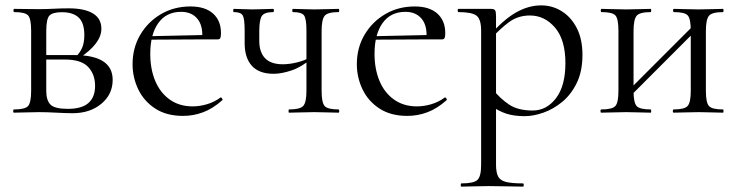

<svg xmlns="http://www.w3.org/2000/svg" viewBox="-20 -419 2740 714"><path d="M125.4 -385Q151 -385 179.3 -386.5Q207.6 -388 235.8 -388Q294.4 -388 325.7 -369Q357 -350 357 -312Q357 -257.8 276.2 -204L263.4 -209.6Q278 -223.6 285.8 -242.3Q293.6 -261 293.6 -288.6Q293.6 -334 272.5 -353.8Q251.4 -373.6 210.2 -373.6Q176 -373.6 164 -361.2Q152 -348.8 152 -303V-81Q152 -46 167.6 -30.1Q183.2 -14.2 232.2 -14.2Q284.8 -14.2 309.2 -36.3Q333.6 -58.4 333.6 -99.4Q333.6 -142.8 307.7 -170.2Q281.8 -197.6 221.2 -197.6H129.4L128.4 -214.2H256.2Q399 -214.2 399 -122Q399 -68 356.8 -33Q314.6 2 250 2Q226.4 2 189.9 0Q153.4 -2 125.4 -2Q99.8 -2 75.7 -1Q51.6 0 32 0Q29 0 29 -6Q29 -12 32 -12Q73.4 -12 84.6 -25Q95.8 -38 95.8 -81V-305Q95.8 -349 84.6 -361.5Q73.4 -374 33 -374Q30 -374 30 -380Q30 -386 33 -386Q51.6 -386 75.7 -385.5Q99.8 -385 125.4 -385Z M660.8 12Q599 12 557.1 -15.4Q515.2 -42.8 494.1 -86.9Q473 -131 473 -180.2Q473 -240.8 501.4 -289.3Q529.8 -337.8 578.5 -366.4Q627.2 -395 688.2 -395Q743 -395 772.4 -368.5Q801.8 -342 801.8 -296Q801.8 -285 799.8 -278.8Q797.8 -272.6 790 -272.6H731.6Q736 -322 714.6 -348.5Q693.2 -375 653.6 -375Q598.4 -375 568.6 -333.1Q538.8 -291.2 538.8 -219Q538.8 -162.2 557.2 -118.2Q575.6 -74.2 611.2 -48.8Q646.8 -23.4 696.4 -23.4Q722 -23.4 749.1 -31.2Q776.2 -39 799.8 -56.2Q801.8 -58.2 805.3 -53.8Q808.8 -49.4 806.8 -46.4Q771.4 -15 735.3 -1.5Q699.2 12 660.8 12ZM521.4 -271.4 520.4 -284 748.2 -289V-272.6Z M1119.6 -81V-305Q1119.6 -349 1110.7 -361.5Q1101.8 -374 1069.2 -374Q1067 -374 1067 -380Q1067 -386 1069.2 -386Q1085.4 -386 1106.7 -385Q1128 -384 1149.2 -384Q1173 -384 1197 -385Q1221 -386 1238.6 -386Q1241.6 -386 1241.6 -380Q1241.6 -374 1238.6 -374Q1198.2 -374 1187.1 -360Q1176 -346 1176 -303V-81Q1176 -38 1187.1 -25Q1198.2 -12 1238.6 -12Q1241.6 -12 1241.6 -6Q1241.6 0 1238.6 0Q1220 0 1196.5 -1Q1173 -2 1149.2 -2Q1123.6 -2 1099 -1Q1074.4 0 1055 0Q1053 0 1053 -6Q1053 -12 1055 -12Q1095.6 -12 1107.6 -25Q1119.6 -38 1119.6 -81ZM944.2 -303Q944.2 -293.4 944.2 -284.1Q944.2 -274.8 944.2 -267.2Q944.2 -224.6 965.9 -202.3Q987.6 -180 1031.6 -180Q1056.8 -180 1086.1 -187.3Q1115.4 -194.6 1137.6 -208.6L1140 -202.6Q1102.6 -170.2 1065 -157.4Q1027.4 -144.6 997.4 -144.6Q943.6 -144.6 916.7 -174.2Q889.8 -203.8 889.8 -258.8V-305Q889.8 -349 882.7 -361.5Q875.6 -374 850 -374Q847.2 -374 847.2 -380Q847.2 -386 850 -386Q864.6 -386 882.2 -385Q899.8 -384 918.6 -384Q939 -384 959.7 -385Q980.4 -386 995.8 -386Q998.6 -386 998.6 -380Q998.6 -374 995.8 -374Q963.8 -374 954 -360Q944.2 -346 944.2 -303Z M1494.8 12Q1433 12 1391.1 -15.4Q1349.2 -42.8 1328.1 -86.9Q1307 -131 1307 -180.2Q1307 -240.8 1335.4 -289.3Q1363.8 -337.8 1412.5 -366.4Q1461.2 -395 1522.2 -395Q1577 -395 1606.4 -368.5Q1635.8 -342 1635.8 -296Q1635.8 -285 1633.8 -278.8Q1631.8 -272.6 1624 -272.6H1565.6Q1570 -322 1548.6 -348.5Q1527.2 -375 1487.6 -375Q1432.4 -375 1402.6 -333.1Q1372.8 -291.2 1372.8 -219Q1372.8 -162.2 1391.2 -118.2Q1409.6 -74.2 1445.2 -48.8Q1480.8 -23.4 1530.4 -23.4Q1556 -23.4 1583.1 -31.2Q1610.2 -39 1633.8 -56.2Q1635.8 -58.2 1639.3 -53.8Q1642.8 -49.4 1640.8 -46.4Q1605.4 -15 1569.3 -1.5Q1533.2 12 1494.8 12ZM1355.4 -271.4 1354.4 -284 1582.2 -289V-272.6Z M1695.6 275Q1693.4 275 1693.4 269Q1693.4 263 1695.6 263Q1741.8 263 1755.5 250Q1769.2 237 1769.2 194V-305Q1769.2 -347.4 1752.1 -360.7Q1735 -374 1684.8 -374Q1682 -374 1682 -380Q1682 -386 1684.8 -386Q1710.2 -386 1732.8 -386Q1755.4 -386 1773.9 -386Q1792.4 -386 1805.8 -386Q1817.4 -386 1821 -380.9Q1824.6 -375.8 1824.6 -359.8V194Q1824.6 222 1832.3 237Q1840 252 1861.4 257.5Q1882.8 263 1924.8 263Q1927.8 263 1927.8 269Q1927.8 275 1924.8 275Q1898.4 275 1865.8 274Q1833.2 273 1797.4 273Q1769.4 273 1742.5 274Q1715.6 275 1695.6 275ZM1930.6 13Q1892.4 13 1863.3 3.8Q1834.2 -5.4 1798.6 -30.4L1813.6 -85.4Q1840.4 -52 1873.5 -30Q1906.6 -8 1960.8 -8Q2012.6 -8 2047.6 -53.8Q2082.6 -99.6 2082.6 -184Q2082.6 -271.2 2044 -316.3Q2005.4 -361.4 1950.6 -361.4Q1906.4 -361.4 1873 -336.8Q1839.6 -312.2 1808.8 -277.6L1799.6 -285.6Q1850.6 -344.6 1897.5 -371.8Q1944.4 -399 1992.6 -399Q2033.8 -399 2068.6 -377.5Q2103.4 -356 2124.7 -315Q2146 -274 2146 -215Q2146 -154.2 2125.1 -111Q2104.2 -67.8 2071.2 -40.5Q2038.2 -13.2 2000.9 -0.1Q1963.6 13 1930.6 13Z M2310.6 -48 2296.6 -62 2568.4 -333.8 2582.4 -320ZM2279.8 -81V-305Q2279.8 -349 2268.6 -361.5Q2257.4 -374 2217 -374Q2214 -374 2214 -380Q2214 -386 2217 -386Q2235.6 -386 2259.7 -385Q2283.8 -384 2309.4 -384Q2333.2 -384 2357.2 -385Q2381.2 -386 2399.6 -386Q2401.6 -386 2401.6 -380Q2401.6 -374 2399.6 -374Q2358.4 -374 2347.2 -360Q2336 -346 2336 -303V-81Q2336 -38 2347.2 -25Q2358.4 -12 2399.6 -12Q2401.6 -12 2401.6 -6Q2401.6 0 2399.6 0Q2380.2 0 2356.7 -1Q2333.2 -2 2309.4 -2Q2283.7 -2 2259.6 -1Q2235.5 0 2216 0Q2213 0 2213 -6Q2213 -12 2216 -12Q2257.4 -12 2268.6 -25Q2279.8 -38 2279.8 -81ZM2548.8 -81V-305Q2548.8 -349 2537.6 -361.5Q2526.4 -374 2486 -374Q2483 -374 2483 -380Q2483 -386 2486 -386Q2504.6 -386 2528.7 -385Q2552.8 -384 2578.4 -384Q2602.2 -384 2626.2 -385Q2650.2 -386 2668.6 -386Q2670.6 -386 2670.6 -380Q2670.6 -374 2668.6 -374Q2627.4 -374 2616.2 -360Q2605 -346 2605 -303V-81Q2605 -38 2616.2 -25Q2627.4 -12 2668.6 -12Q2670.6 -12 2670.6 -6Q2670.6 0 2668.6 0Q2649.2 0 2625.7 -1Q2602.2 -2 2578.4 -2Q2552.8 -2 2528.1 -1Q2503.5 0 2485.1 0Q2482 0 2482 -6Q2482 -12 2484.9 -12Q2525.6 -12 2537.2 -25Q2548.8 -38 2548.8 -81Z"/></svg>

Font: Cormorant Light
Style: Regular
Weight: 300
Designer: Christian Thalmann (Catharsis Fonts)
Foundry: Catharsis Fonts
Version: Version 4.000